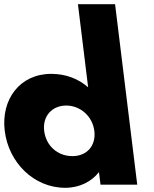

<svg xmlns="http://www.w3.org/2000/svg" viewBox="-31 -880 734 915"><path d="M-8.4 -256C10 -106 129.8 15 279.8 15C349.8 15 406 -16 438.9 -58H440.9L448 0H623L517.4 -860H340.4L389 -464C342 -505 282.2 -528 213.2 -528C63.2 -528 -26.9 -406 -8.4 -256ZM179.6 -256C170.8 -327 217.7 -377 284.7 -377C350.7 -377 409.8 -327 418.6 -256C427.2 -186 383.3 -136 314.3 -136C242.3 -136 188.2 -186 179.6 -256Z"/></svg>

Font: Hussar
Style: BdOpOblOne
Weight: 700
Foundry: Cannot Into Space Fonts
Version: Version 2.00